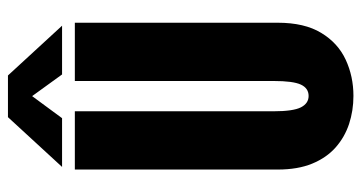

<svg xmlns="http://www.w3.org/2000/svg" viewBox="-236 -675 922 490"><g transform="rotate(-90 225.0 -430.0)"><path d="M225.1 11Q187.8 11 153.8 -0.1Q119.9 -11.3 93.7 -34.5Q67.5 -57.7 52.4 -94.3Q37.3 -130.9 37.3 -182.3V-700H186V-192.9Q186 -143.1 196 -123.2Q206 -103.4 225.1 -103.4Q244.9 -103.4 254.1 -123.2Q263.3 -143 263.3 -192.6V-700H412V-182.3Q412 -113.9 386.1 -71.3Q360.3 -28.6 317.7 -8.8Q275.1 11 225.1 11ZM404.4 -732.6H280L224.7 -809L168.4 -732.6H44L171 -870.7H277.4Z"/></g></svg>

Font: League Mono Thin Condensed
Style: Regular
Weight: 100
Width: 1
Designer: Tyler Finck
Foundry: The League of Moveable Type / Tyler Finck
Version: Version 2.300;RELEASE